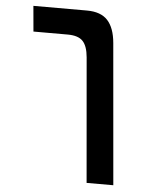

<svg xmlns="http://www.w3.org/2000/svg" viewBox="-55 -655 710 881"><g transform="rotate(5 300.0 -215.0)"><path d="M231.5 -491.5H73.5L63 -609H309.5Q374 -609 405.5 -574.5Q437 -540 443 -471L500 179H377L327 -395Q322.5 -446.5 301.2 -469Q280 -491.5 231.5 -491.5Z"/></g></svg>

Font: JuliaMono SemiBold
Style: Italic
Weight: 600
Italic angle: -9°
Monospace: yes
Designer: cormullion
Foundry: corm
Version: Version 0.056; ttfautohint (v1.8.4)